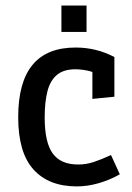

<svg xmlns="http://www.w3.org/2000/svg" viewBox="-20 -664 474 690"><path d="M255.9 5.9Q155.3 5.9 100.3 -54.9Q45.4 -115.7 45.4 -242.7Q45.4 -368.7 96.9 -430.9Q148.4 -493.2 251.5 -493.2Q326.7 -493.2 391.1 -459V-316.4L312 -308.6V-405.3Q306.6 -407.2 301.3 -408.7Q274.9 -415 250.5 -415Q209 -415 184.8 -395Q160.6 -375 150.6 -336.4Q140.6 -297.9 140.6 -241.7Q140.6 -152.8 169.2 -112.8Q197.8 -72.8 261.2 -72.8Q289.6 -72.8 316.9 -81.8Q344.2 -90.8 378.9 -106.9L410.6 -37.6Q374.5 -17.1 334.5 -5.6Q294.4 5.9 255.9 5.9ZM200.7 -549.3V-644H291V-549.3Z"/></svg>

Font: Anaheim SemiBold
Style: Regular
Weight: 600
Version: Version 2.001